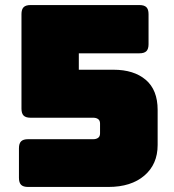

<svg xmlns="http://www.w3.org/2000/svg" viewBox="-20 -740 687 760"><path d="M409 0H91Q72 0 63.5 -8.5Q55 -17 55 -36V-153Q55 -172 63.5 -180.5Q72 -189 91 -189H349Q361 -189 368.5 -194.5Q376 -200 376 -212V-251Q376 -263 368.5 -268.5Q361 -274 349 -274H101Q82 -274 73.5 -282.5Q65 -291 65 -310V-684Q65 -703 73.5 -711.5Q82 -720 101 -720H532Q551 -720 559.5 -711.5Q568 -703 568 -684V-565Q568 -546 559.5 -537.5Q551 -529 532 -529H292V-464H429Q510 -464 557 -424Q604 -384 604 -305V-166Q604 -90 551.5 -45Q499 0 409 0Z"/></svg>

Font: Bungee
Style: Regular
Weight: 400
Designer: David Jonathan Ross
Foundry: David Jonathan Ross
Version: Version 1.001;PS 1.0;hotconv 1.0.72;makeotf.lib2.5.5900